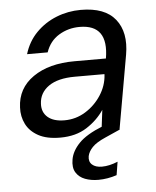

<svg xmlns="http://www.w3.org/2000/svg" viewBox="-52 -560 656 808"><g transform="rotate(-5 276.0 -156.5)"><path d="M187 12Q130 12 94.5 -7.5Q59 -27 43 -59Q27 -91 29 -129Q32 -210 99 -256.5Q166 -303 274 -303H407Q431 -445 308 -445Q260 -445 220.5 -421Q181 -397 165 -350H78Q94 -403 130.5 -440Q167 -477 216 -496.5Q265 -516 319 -516Q421 -516 465 -460.5Q509 -405 493 -312L438 0H362L373 -89Q345 -47 299 -17.5Q253 12 187 12ZM211 -59Q259 -59 299.5 -84Q340 -109 366 -149Q392 -189 395 -234V-238H270Q198 -238 159 -210.5Q120 -183 118 -137Q116 -101 140.5 -80Q165 -59 211 -59ZM331 203Q300 203 275 193.5Q250 184 237 163Q224 142 230 108Q236 73 267 40.5Q298 8 368 -20L425 -43L439 0L376 28Q337 45 320 63Q303 81 299 100Q295 123 309.5 136Q324 149 351 149Q382 149 418 134L409 190Q370 203 331 203Z"/></g></svg>

Font: DM Sans Italic
Style: Regular
Weight: 400
Italic angle: -10°
Designer: Colophon Foundry, Jonny Pinhorn
Foundry: Colophon Foundry
Version: Version 4.004; ttfautohint (v1.8.4.7-5d5b)